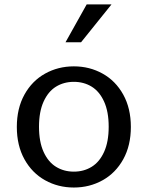

<svg xmlns="http://www.w3.org/2000/svg" viewBox="-20 -826 660 858"><path d="M55.2 -258.8Q55.2 -341.7 89.2 -403.2Q123.3 -464.7 181.6 -497.1Q239.8 -529.5 310 -529.5Q380.2 -529.5 438.4 -497.1Q496.7 -464.7 530.8 -403.2Q564.8 -341.7 564.8 -258.8Q564.8 -175.8 530.8 -114.3Q496.7 -52.8 438.4 -20.4Q380.2 12 310 12Q239.8 12 181.6 -20.4Q123.3 -52.8 89.2 -114.3Q55.2 -175.8 55.2 -258.8ZM465.7 -259.7Q465.7 -326.8 445.2 -371.9Q424.8 -417 389.8 -438.7Q354.7 -460.3 310 -460.3Q265.3 -460.3 230.2 -438.7Q195.2 -417 174.8 -371.9Q154.3 -326.8 154.3 -259.7Q154.3 -192.3 174.8 -147.3Q195.2 -102.3 230.2 -80.7Q265.3 -59 310 -59Q354.7 -59 389.8 -80.7Q424.8 -102.3 445.2 -147.3Q465.7 -192.3 465.7 -259.7ZM478.2 -806.2H367.3L272.8 -637.2H342.3Z"/></svg>

Font: Monaspace Xenon Var
Style: Regular
Weight: 400
Designer: Riley Cran and the Lettermatic Team
Version: Version 1.000 (Monaspace Xenon Var)